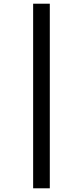

<svg xmlns="http://www.w3.org/2000/svg" viewBox="-20 -852 447 1037"><path d="M159 -832H249V165H159Z"/></svg>

Font: Noto Sans Devanagari UI ExtraCondensed SemiBold
Style: Regular
Weight: 600
Width: 2
Designer: Jelle Bosma - Monotype Design Team
Foundry: Monotype Imaging Inc.
Version: Version 2.004; ttfautohint (v1.8.4.7-5d5b)